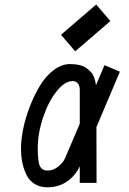

<svg xmlns="http://www.w3.org/2000/svg" viewBox="-20 -799 565 839"><path d="M308.6 -574.7 246.6 -647 400.4 -779.3 462.4 -707ZM145 -150.9Q145 -92.3 154.5 -73Q164.1 -53.7 187.5 -53.7Q212.9 -53.7 234.4 -71Q255.9 -88.4 264.2 -107.4L328.6 -258.3V-406.2Q328.6 -424.3 320.1 -434.6Q311.5 -444.8 297.4 -444.8Q263.2 -444.8 227.3 -399.9Q191.4 -355 168.2 -285.6Q145 -216.3 145 -150.9ZM71.8 -150.9Q71.8 -189 81.5 -236.8Q91.3 -284.7 110.6 -334.2Q129.9 -383.8 155 -425.3Q180.2 -466.8 214.8 -492.9Q249.5 -519 286.1 -519Q309.6 -519 328.4 -514.4Q347.2 -509.8 358.9 -500.7Q370.6 -491.7 378.4 -483.2Q386.2 -474.6 390.6 -462.2Q395 -449.7 396.5 -443.1Q397.9 -436.5 399.4 -426.8L436.5 -514.2L503.9 -485.8L401.4 -243.7L401.9 0H328.6V-72.3Q308.1 -29.8 271.7 -5.1Q235.4 19.5 187.5 19.5Q154.3 19.5 130.6 4.4Q106.9 -10.7 94.7 -36.9Q82.5 -63 77.1 -90.8Q71.8 -118.7 71.8 -150.9Z"/></svg>

Font: Anka/Coder Condensed
Style: Italic
Weight: 400
Width: 4
Italic angle: -12°
Monospace: yes
Version: Version 001.100